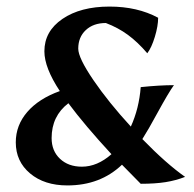

<svg xmlns="http://www.w3.org/2000/svg" viewBox="-20 -553 591 584"><path d="M28 -120Q28 -172 63 -212.5Q98 -253 162 -276Q115 -347 115 -397Q115 -458 170 -495.5Q225 -533 313 -533Q398 -533 461 -499Q461 -474 451 -441Q441 -408 428 -391Q399 -425 369 -447Q339 -469 302 -483Q264 -483 241 -461.5Q218 -440 218 -405Q218 -377 264 -309.5Q310 -242 378 -168Q403 -223 408 -288Q466 -294 509 -294Q493 -272 458 -208Q432 -160 413 -130Q486 -55 543 -15Q515 -4 483.5 1Q452 6 408 6L351 -52Q285 11 185 11Q115 11 71.5 -25.5Q28 -62 28 -120ZM319 -84Q237 -173 188 -239Q137 -200 137 -133Q137 -94 162.5 -70Q188 -46 229 -46Q276 -46 319 -84Z"/></svg>

Font: Mirza Medium
Style: Regular
Weight: 500
Designer: Arabic design by Kourosh Beigpour, Latin design by Eduardo Tunni, engineering by Lasse Fister
Version: Version 1.0010g